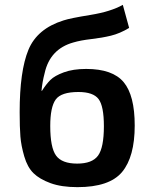

<svg xmlns="http://www.w3.org/2000/svg" viewBox="-20 -759 624 791"><path d="M486 -739 512 -644Q474 -621 437 -612Q400 -603 356 -598Q312 -593 282 -584Q186 -557 164 -458Q154 -420 151 -385H153Q170 -412 187.5 -429.5Q205 -447 243 -461Q281 -475 335 -475Q444 -475 489.5 -420.5Q535 -366 535 -242Q535 -113 483 -50.5Q431 12 299 12Q233 12 188 -4.5Q143 -21 118 -45.5Q93 -70 80 -114.5Q67 -159 64 -197Q61 -235 61 -297Q61 -466 97 -553.5Q133 -641 242 -675Q269 -684 352.5 -697.5Q436 -711 486 -739ZM303 -380Q232 -380 209.5 -349Q187 -318 187 -240Q187 -151 211 -118Q235 -85 298 -85Q360 -85 384 -118Q408 -151 408 -239Q408 -322 386 -351Q364 -380 303 -380Z"/></svg>

Font: Exo 2 Semi Bold
Style: Regular
Weight: 600
Designer: Natanael Gama
Version: Version 1.001;PS 001.001;hotconv 1.0.88;makeotf.lib2.5.64775